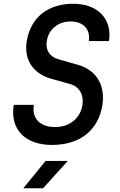

<svg xmlns="http://www.w3.org/2000/svg" viewBox="-20 -760 640 1020"><path d="M257 10C404 10 503 -68 524 -202C540 -308 492 -388 393 -416L291 -445C244 -458 220 -494 229 -543C238 -604 289 -646 355 -646C423 -646 461 -604 452 -542H559C577 -659 499 -740 370 -740C233 -740 143 -667 122 -541C106 -443 156 -369 251 -342L351 -314C403 -300 426 -255 418 -202C407 -132 350 -85 273 -85C193 -85 148 -130 160 -203H53C32 -72 114 10 257 10ZM104 240H209L340 95H222Z"/></svg>

Font: JetBrains Mono SemiBold
Style: Italic
Weight: 472
Italic angle: -9°
Monospace: yes
Designer: Philipp Nurullin, Konstantin Bulenkov
Foundry: JetBrains
Version: Version 2.305